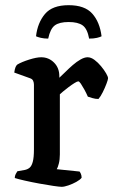

<svg xmlns="http://www.w3.org/2000/svg" viewBox="-20 -721 445 741"><path d="M218 0Q210 0 186 -3.5Q162 -7 132 -12.5Q102 -18 75.5 -24Q49 -30 37 -34Q37 -42 40.5 -49Q44 -56 47 -60L75 -65Q86 -67 94 -73.5Q102 -80 106.5 -96.5Q111 -113 111 -145V-394Q111 -402 108 -409Q105 -416 96 -419L35 -441Q37 -455 40 -462Q43 -469 47 -472Q64 -482 92.5 -491Q121 -500 139 -500Q168 -500 188.5 -479.5Q209 -459 209 -427V-421Q219 -430 232.5 -443.5Q246 -457 261 -470Q276 -483 291 -491.5Q306 -500 318 -500Q331 -500 344.5 -490Q358 -480 370 -465.5Q382 -451 389.5 -438Q397 -425 397 -419Q397 -414 391 -398Q385 -382 376.5 -365Q368 -348 360 -339Q348 -339 336.5 -342.5Q325 -346 319 -348Q313 -362 305.5 -375.5Q298 -389 292 -398Q286 -407 282 -407Q278 -407 267.5 -400.5Q257 -394 245 -385Q233 -376 223.5 -368Q214 -360 211 -357V-125Q211 -105 207 -89.5Q203 -74 199 -68L287 -59Q289 -57 292 -50.5Q295 -44 295 -35Q289 -27 274.5 -19Q260 -11 244 -5.5Q228 0 218 0ZM245 -701Q307 -701 336 -668.5Q365 -636 372 -581Q367 -578 354.5 -575Q342 -572 324 -572Q317 -610 299 -623Q281 -636 245 -636Q209 -636 191.5 -623Q174 -610 166 -572Q150 -572 137.5 -575Q125 -578 119 -581Q125 -633 153.5 -667Q182 -701 245 -701Z"/></svg>

Font: Texturina Medium 12pt Medium
Style: Regular
Weight: 500
Version: Version 1.002